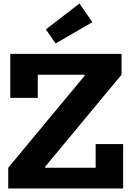

<svg xmlns="http://www.w3.org/2000/svg" viewBox="-20 -1063 734 1083"><path d="M26.5 -117 458 -636.5V-666.5L665.5 -641.5L234.5 -122.5V-89ZM665.5 -759V-641.5H193V-511H38V-759ZM519.5 -250.5H674.5V0H26.5V-117H519.5ZM428 -1043 501 -938 294 -818 238.5 -897Z"/></svg>

Font: Hepta Slab ExtraLight
Style: Bold
Weight: 700
Version: Version 1.102